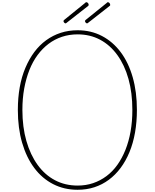

<svg xmlns="http://www.w3.org/2000/svg" viewBox="-20 -1693 1397 1732"><path d="M680 19Q559 19 459.5 -32Q360 -83 289 -178Q218 -273 179.5 -405.5Q141 -538 141 -701Q141 -810 158 -905.5Q175 -1001 209 -1081Q243 -1161 289.5 -1223.5Q336 -1286 396.5 -1330Q457 -1374 528 -1397Q599 -1420 680 -1420Q801 -1420 899.5 -1368.5Q998 -1317 1068.5 -1223Q1139 -1129 1177 -996.5Q1215 -864 1215 -701Q1215 -593 1198 -497Q1181 -401 1148 -321Q1115 -241 1068 -178Q1021 -115 961.5 -71Q902 -27 831.5 -4Q761 19 680 19ZM680 -19Q755 -19 820 -41Q885 -63 940.5 -104.5Q996 -146 1038.5 -205.5Q1081 -265 1111.5 -341Q1142 -417 1158 -507.5Q1174 -598 1174 -701Q1174 -856 1139 -981Q1104 -1106 1038.5 -1196.5Q973 -1287 882.5 -1335Q792 -1383 680 -1383Q605 -1383 539 -1361Q473 -1339 418 -1297.5Q363 -1256 319 -1196.5Q275 -1137 245 -1061Q215 -985 198.5 -895Q182 -805 182 -701Q182 -547 218 -421.5Q254 -296 319.5 -205.5Q385 -115 476.5 -67Q568 -19 680 -19ZM571 -1482Q566 -1482 559.5 -1488.5Q553 -1495 553 -1501Q553 -1503 553.5 -1505.5Q554 -1508 556 -1511L746 -1665Q750 -1668 752 -1670.5Q754 -1673 759 -1673Q764 -1673 769 -1669.5Q774 -1666 777 -1660.5Q780 -1655 780 -1651Q780 -1647 779 -1645.5Q778 -1644 777 -1641L583 -1489Q579 -1486 576.5 -1484Q574 -1482 571 -1482ZM765 -1482Q760 -1482 753.5 -1488.5Q747 -1495 747 -1501Q747 -1503 747.5 -1505.5Q748 -1508 750 -1511L941 -1665Q945 -1668 947 -1670.5Q949 -1673 953 -1673Q958 -1673 963 -1669.5Q968 -1666 971 -1660.5Q974 -1655 974 -1651Q974 -1647 974 -1645.5Q974 -1644 971 -1641L777 -1489Q773 -1486 770.5 -1484Q768 -1482 765 -1482Z"/></svg>

Font: Playwrite BE WAL Thin
Style: Regular
Weight: 250
Version: Version 1.002